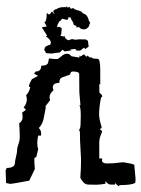

<svg xmlns="http://www.w3.org/2000/svg" viewBox="-21 -634 489 664"><path d="M0 -1 -1.5 -44.9 2.4 -53.2Q30.8 -53.2 30.8 -71.8Q30.8 -77.6 34.4 -92Q38.1 -106.4 38.1 -113.3Q38.1 -123.5 42.7 -135.5Q47.4 -147.5 47.4 -162.1Q47.4 -175.8 45.4 -207.5Q57.1 -216.8 57.1 -226.6Q57.1 -235.4 55.7 -245.1L68.8 -253.9L61 -262.7Q71.8 -275.9 71.8 -289.6Q71.8 -297.4 69.3 -304.7Q80.6 -315.9 83.5 -332.5Q79.1 -333.5 79.1 -335.9Q79.1 -342.3 89.4 -360.4L110.8 -371.6L96.7 -379.4L102.5 -386.7Q121.6 -386.7 121.6 -406.7Q143.1 -406.7 145.5 -418L148.4 -432.1Q162.1 -429.7 176.8 -429.7Q180.2 -429.7 190.7 -439Q201.2 -448.2 210 -448.2Q219.7 -448.2 226.1 -439.5L252 -435.1L253.9 -436.5L254.4 -442.4L257.3 -438.5L269.5 -446.3Q273.9 -440.4 278.3 -437.5L281.2 -441.9Q288.6 -436.5 288.6 -435.5L288.1 -435.1Q291 -435.1 293.9 -436Q297.9 -434.1 299.8 -432.1Q307.6 -430.7 316.7 -430.7Q325.7 -430.7 325.7 -391.1V-340.8L322.3 -344.2L322.8 -314Q332.5 -305.7 332.5 -301.8Q332.5 -298.3 328.6 -296.9Q321.8 -266.1 321.8 -238.3Q321.8 -223.6 328.6 -201.2L330.6 -193.4Q330.6 -190.4 323.7 -187Q332 -182.6 332 -178.2Q332 -176.8 327.6 -167Q322.3 -153.8 322.3 -141.6V-85.9H332.5L331.5 -76.7Q336.4 -68.8 346.7 -68.8Q357.4 -69.3 369.6 -69.3Q374 -69.3 386.5 -71Q398.9 -72.8 406.2 -72.8Q438 -67.9 443.4 -64L447.8 -15.6Q447.8 -2.9 445.8 -1Q432.1 5.9 399.4 5.9Q392.1 5.9 388.7 9.8L379.9 2L378.9 -2.9L376.5 4.4H362.3Q352.1 4.4 344.2 -7.8L343.3 1.5Q323.2 4.9 311 4.9Q309.6 4.9 302.5 4.6Q295.4 4.4 285.4 4.4Q275.4 4.4 268.6 -2.4Q261.7 -9.3 256.8 -19Q259.3 -53.2 259.3 -82.5L255.9 -147.5Q255.9 -179.7 254.4 -180.7Q252.9 -181.6 252.9 -183.6Q252.9 -186.5 255.6 -190.2Q258.3 -193.8 258.3 -235.8Q258.3 -258.8 253.9 -271L257.3 -269.5Q253.4 -309.6 253.4 -314.5L252.9 -377.9Q252.9 -386.7 230 -386.7Q223.1 -386.7 221.2 -376L194.8 -366.7Q184.1 -363.3 184.1 -347.2Q161.6 -347.2 161.6 -332Q161.6 -327.6 164.1 -322.3Q150.4 -310.1 150.4 -298.3Q150.4 -293.5 152.3 -287.6L136.2 -266.6Q137.2 -265.1 137.2 -263.2V-261.2L129.9 -223.6Q126 -204.6 113.3 -191.4Q121.1 -182.6 121.1 -174.3V-165H110.8Q107.9 -148.9 107.9 -137.7Q107.9 -125 111.3 -119.1L104.5 -90.8Q98.6 -89.4 98.1 -86.4Q97.7 -83.5 97.7 -79.1Q97.7 -69.3 99.6 -49.8L80.1 -9.3Q29.8 0.5 15.1 2ZM157.7 -448.7 138.7 -450.2 132.3 -460.9 133.8 -468.8Q136.2 -475.1 152.8 -479.5Q154.8 -483.9 154.8 -486.8Q154.8 -496.6 137.2 -508.8L142.1 -510.7L123.5 -539.6L140.6 -542.5L132.3 -557.6Q140.6 -557.6 140.6 -589.4L147.5 -584Q154.3 -585.4 155.8 -591.8L159.2 -593.8L168 -583.5L162.6 -595.7L173.3 -603.5L174.8 -601.6Q175.8 -605.5 190.4 -608.9L209.5 -609.4V-614.3L212.9 -607.4L219.7 -610.4L222.2 -605L226.1 -604L232.9 -606.4Q234.9 -602.1 242.7 -599.6Q264.2 -595.2 265.1 -587.9Q279.8 -585 284.7 -568.4Q286.6 -559.1 291.5 -555.7Q288.1 -551.8 287.1 -544.4Q282.7 -534.2 269.5 -532.2Q256.8 -532.7 252 -541L244.1 -538.6L242.7 -544.4L233.9 -547.9Q233.4 -555.7 226.1 -565.9L222.7 -573.7L214.8 -574.2V-567.4L208.5 -565.4L195.3 -569.3Q192.4 -568.8 189.9 -564L181.6 -557.6L182.6 -555.2Q178.2 -552.7 176.3 -540L184.6 -541.5L192.4 -536.1L190.9 -516.1L187.5 -510.3Q195.3 -510.3 196.8 -506.8L201.7 -510.3Q203.1 -499.5 215.8 -494.6L228 -499L239.3 -496.6L252.4 -498L275.9 -497.6L283.2 -492.7L285.6 -472.7L273.9 -464.4L269.5 -469.2L256.3 -459H244.1L239.3 -464.8L221.7 -462.9L226.1 -460L203.1 -456.1L195.3 -461.9Q189.9 -457.5 186 -452.6Q164.6 -450.2 157.7 -448.7Z"/></svg>

Font: Truetypewriter PolyglOTT
Style: Regular
Weight: 400
Designer: Sergey Beatoff a.k.a. Sam_T
Version: Version 3.76